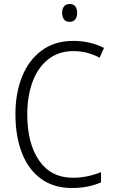

<svg xmlns="http://www.w3.org/2000/svg" viewBox="-20 -928 567 958"><path d="M116 -358Q116 -212 175.5 -126.5Q235 -41 344 -41Q413 -41 484 -69V-18Q421 10 338 10Q249 10 186 -35Q123 -80 90 -163Q57 -246 57 -359Q57 -463 90 -545.5Q123 -628 188 -676Q253 -724 346 -724Q429 -724 499 -689L477 -640Q416 -673 346 -673Q272 -673 220 -631.5Q168 -590 142 -518.5Q116 -447 116 -358ZM365 -864Q365 -843 355.5 -831Q346 -819 327 -819Q309 -819 299.5 -831Q290 -843 290 -864Q290 -885 300 -896.5Q310 -908 328 -908Q346 -908 355.5 -896.5Q365 -885 365 -864Z"/></svg>

Font: Noto Sans UI NarrowLight
Style: Regular
Weight: 300
Width: 4
Designer: Monotype Design Team
Foundry: Monotype Imaging Inc.
Version: Version 1.001